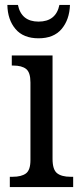

<svg xmlns="http://www.w3.org/2000/svg" viewBox="-20 -762 330 782"><path d="M20 -42H32Q67 -42 85.5 -55.5Q104 -69 104 -110V-426Q104 -467 86.5 -481Q69 -495 34 -495H28V-536H194V-115Q194 -71 212.5 -56.5Q231 -42 267 -42H278V0H20ZM10 -742H53Q67 -674 137 -674Q208 -674 222 -742H265Q263 -682 231 -644Q199 -606 137 -606Q75 -606 43 -644Q11 -682 10 -742Z"/></svg>

Font: Noto Serif Narrow
Style: Regular
Weight: 400
Width: 4
Designer: Monotype Design Team
Foundry: Monotype Imaging Inc.
Version: Version 1.001